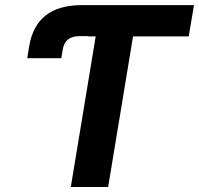

<svg xmlns="http://www.w3.org/2000/svg" viewBox="-20 -748 796 768"><path d="M88.9 -515.1 96.7 -563Q110.4 -644.5 162.4 -686Q214.4 -727.5 309.1 -727.5H354L333.5 -603.5H298.8Q269 -603.5 252.2 -590.3Q235.4 -577.1 231 -549.8L225.1 -515.1ZM333 -602.5 354 -727.5H755.9L734.9 -602.5H512.2L412.6 0H263.2L362.8 -602.5Z"/></svg>

Font: Inter 20pt
Style: Bold Italic
Weight: 700
Italic angle: -9.3988°
Version: Version 4.001;git-66647c0bb